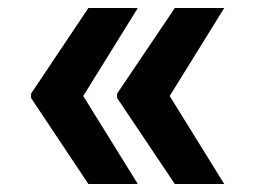

<svg xmlns="http://www.w3.org/2000/svg" viewBox="-20 -537 637 482"><path d="M58 -291V-302L202 -517H326L189 -296L326 -75H202ZM274 -291V-302L419 -517H543L406 -296L543 -75H419Z"/></svg>

Font: Sinter Bold
Style: Regular
Weight: 700
Foundry: Adobe & rsms
Version: Version 1.000